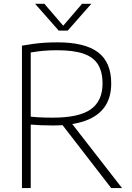

<svg xmlns="http://www.w3.org/2000/svg" viewBox="-20 -964 678 984"><path d="M92.5 0V-730Q118.5 -734.5 146.2 -738.5Q174 -742.5 205.8 -744.8Q237.5 -747 274.5 -747Q415 -747 482.5 -696Q550 -645 550 -536Q550 -464.5 516.8 -416.8Q483.5 -369 417 -345Q350.5 -321 250.5 -321Q216 -321 190.2 -322.2Q164.5 -323.5 137.5 -325.5V0ZM550 0 279 -350.5H333L605.5 0ZM250 -361Q386 -361 445.8 -404.2Q505.5 -447.5 505.5 -535Q505.5 -596.5 481.8 -634.2Q458 -672 407 -689.2Q356 -706.5 274.5 -706.5Q231.5 -706.5 200.5 -703.5Q169.5 -700.5 137.5 -695V-366Q158.5 -364 175.5 -363Q192.5 -362 209.8 -361.5Q227 -361 250 -361ZM281 -807 160 -944.5H207.5L311 -824H297L400.5 -944.5H448L327 -807Z"/></svg>

Font: Encode Sans Condensed Thin ExtraLight
Style: Regular
Weight: 250
Version: Version 3.002